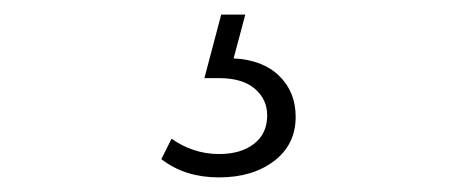

<svg xmlns="http://www.w3.org/2000/svg" viewBox="-20 -26 640 263"><path d="M280 217Q257 217 237.5 211Q218 205 201 192L215 164Q229 174 245.5 179.5Q262 185 280 185Q310 185 328 171Q346 157 346 132Q346 110 329 95.5Q312 81 280 81H260L283 -6H316L300 54Q340 56 362.5 78Q385 100 385 134Q385 172 355.5 194.5Q326 217 280 217Z"/></svg>

Font: MOST Montserrat Light
Style: Regular
Weight: 300
Designer: Julieta Ulanovsky
Foundry: Julieta Ulanovsky
Version: Version 8.000;March 11, 2024;FontCreator 15.0.0.2926 64-bit